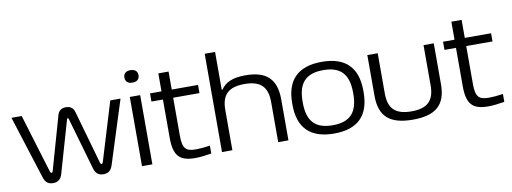

<svg xmlns="http://www.w3.org/2000/svg" viewBox="-59 -1034 3640 1366"><g transform="rotate(-10 1761.0 -350.5)"><path d="M301 -44 410 -422C412 -430 420 -430 422 -422L531 -44C541 -9 562 9 598 9C636 9 654 -10 665 -44L810 -500H736L608 -79C604 -68 601 -65 596 -65C592 -65 589 -68 586 -79L478 -459C470 -488 453 -507 416 -507C379 -507 362 -488 354 -459L246 -79C243 -68 240 -65 236 -65C231 -65 228 -68 224 -79L96 -500H22L167 -44C178 -10 196 9 234 9C270 9 291 -9 301 -44Z M877 -500V0H952V-500ZM863 -641C863 -614 881 -597 914 -597C947 -597 965 -614 965 -641V-643C965 -670 947 -687 914 -687C881 -687 863 -670 863 -643Z M1277 -51C1204 -51 1180 -72 1180 -168V-441H1370V-500H1180V-630H1106V-500H1023V-441H1106V-165C1106 -34 1148 9 1261 9C1301 9 1331 4 1378 -3V-60C1339 -54 1305 -51 1277 -51Z M1455 -710V0H1530V-291C1530 -401 1581 -449 1696 -449C1810 -449 1861 -401 1861 -291V0H1935V-295C1935 -443 1865 -509 1712 -509C1624 -509 1568 -486 1536 -437H1530V-710Z M2007 -256V-244C2007 -78 2092 9 2265 9C2437 9 2521 -78 2521 -244V-256C2521 -422 2437 -509 2265 -509C2092 -509 2007 -422 2007 -256ZM2082 -247V-253C2082 -386 2137 -449 2265 -449C2392 -449 2447 -386 2447 -253V-247C2447 -114 2392 -51 2265 -51C2137 -51 2082 -114 2082 -247Z M2593 -205C2593 -56 2667 9 2834 9C2999 9 3073 -56 3073 -205V-500H2999V-209C2999 -99 2948 -51 2834 -51C2719 -51 2668 -99 2668 -209V-500H2593Z M3394 -51C3321 -51 3297 -72 3297 -168V-441H3487V-500H3297V-630H3223V-500H3140V-441H3223V-165C3223 -34 3265 9 3378 9C3418 9 3448 4 3495 -3V-60C3456 -54 3422 -51 3394 -51Z"/></g></svg>

Font: LT Wave Light
Style: Regular
Weight: 300
Designer: Daniel Lyons
Version: Version 2.5 (Glyphs App)